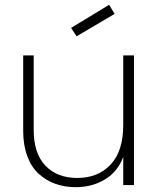

<svg xmlns="http://www.w3.org/2000/svg" viewBox="-20 -775 663 804"><path d="M541 -543V0H496.1V-118.2Q473.6 -56.6 419.9 -23.9Q366.2 8.8 296.9 8.8Q250.5 8.8 211.4 -5.4Q172.4 -19.5 141.8 -47.4Q111.3 -75.2 94.2 -121.3Q77.1 -167.5 77.1 -227.1V-543H121.1V-230Q121.1 -132.8 170.2 -81.3Q219.2 -29.8 303.2 -29.8Q391.1 -29.8 443.6 -86.2Q496.1 -142.6 496.1 -252V-543ZM437 -754.9 460 -716.8 300.8 -623 277.8 -658.2Z"/></svg>

Font: SVN-Poppins ExtraLight
Style: Regular
Weight: 200
Designer: Ninad Kale (Devanagari), Jonny Pinhorn (Latin)
Foundry: Indian Type Foundry
Version: Version 3.002 2017